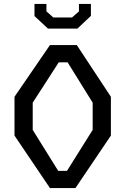

<svg xmlns="http://www.w3.org/2000/svg" viewBox="-20 -960 640 980"><path d="M235 0 54 -268V-466L235 -730H372L546 -466V-268L365 0ZM147 -297 277 -88H322L453 -297V-436L325 -642H280L147 -436ZM156 -878V-940H217V-902L252 -871H348L383 -902V-940H444V-879L375 -814H225Z"/></svg>

Font: Moralerspace Krypton JPDOC
Style: Regular
Weight: 400
Version: v0.0.6; ttfautohint (v1.8.4.7-5d5b-dirty) -l 6 -r 45 -G 200 